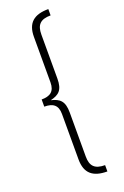

<svg xmlns="http://www.w3.org/2000/svg" viewBox="-179 -879 684 1059"><g transform="rotate(-20 163.5 -349.5)"><path d="M256 -826C172 -826 129 -791 129 -709V-442C129 -388 100 -370 51 -370V-328C100 -328 129 -310 129 -257V10C129 92 172 127 256 127V90C195 90 172 64 172 9V-249C172 -317 147 -337 97 -349C147 -361 172 -381 172 -449V-707C172 -763 195 -789 256 -789Z"/></g></svg>

Font: Fira Sans ExtraLight
Style: Regular
Weight: 200
Designer: bBox Type GmbH & Carrois Corporate GbR & Edenspiekermann AG
Foundry: bBox Type GmbH & Carrois Corporate GbR & Edenspiekermann AG
Version: Version 4.300;PS 004.300;hotconv 1.0.88;makeotf.lib2.5.64775